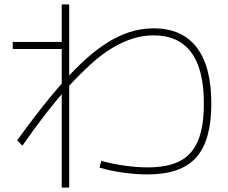

<svg xmlns="http://www.w3.org/2000/svg" viewBox="-20 -797 1040 874"><path d="M652 -3Q598 -3 538.5 -11.5Q479 -20 433 -34L441 -65Q485 -52 543.5 -43.5Q602 -35 652 -35Q744 -35 800 -64.5Q856 -94 882 -158Q908 -222 908 -326Q908 -481 850.5 -558.5Q793 -636 679 -636Q632 -636 586.5 -622Q541 -608 492.5 -579.5Q444 -551 393 -504.5Q342 -458 283 -394Q237 -342 187 -277.5Q137 -213 82 -134L58 -158Q139 -270 208 -354Q277 -438 338.5 -498Q400 -558 457 -595.5Q514 -633 568.5 -650.5Q623 -668 679 -668Q809 -668 875.5 -581Q942 -494 942 -326Q942 -157 873 -80Q804 -3 652 -3ZM261 57V-574H38V-606H261V-777H295V57Z"/></svg>

Font: M PLUS 1 Code ExtraLight
Style: Regular
Weight: 250
Designer: Coji Morishita
Foundry: UNDERFOREST DESIGN
Version: Version 1.002